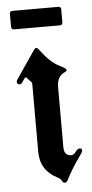

<svg xmlns="http://www.w3.org/2000/svg" viewBox="-51 -707 359 748"><g transform="rotate(-5 128.5 -332.5)"><path d="M16.1 0ZM16.1 -613.8V-664.1Q16.1 -674.8 26.9 -674.8H206.1Q216.8 -674.8 216.8 -664.1V-613.8Q216.8 -602.5 206.1 -602.5H26.9Q16.1 -602.5 16.1 -613.8ZM19.5 -397.9Q19.5 -401.9 22.5 -406.2L97.7 -516.6Q102.1 -522.9 106.4 -522.9Q110.8 -522.9 114.7 -517.6Q153.8 -464.8 187 -447.8Q217.3 -432.6 217.3 -427.5Q217.3 -422.4 210 -419.4Q178.2 -406.7 178.2 -363.3V-128.4Q178.2 -94.7 206.5 -94.7Q216.3 -94.7 224.6 -106.4Q232.9 -118.2 241.2 -118.2Q250 -118.2 250 -108.4Q250 -104 242.2 -93.3Q204.6 -41.5 183.6 1Q179.2 9.8 172.1 9.8Q165 9.8 161.1 1.5Q157.2 -6.8 145.5 -12.7Q79.1 -45.9 79.1 -119.6V-383.3Q79.1 -390.1 75.2 -393.6Q66.9 -400.9 60.5 -409.2Q58.6 -412.1 55.7 -412.1Q53.2 -412.1 50.3 -408.2L41 -394.5Q36.1 -387.2 31.2 -387.2Q19.5 -387.2 19.5 -397.9Z"/></g></svg>

Font: UnifrakturMaguntia
Style: Book
Weight: 400
Designer: j. 'mach' wust, Gerrit Ansmann, Georg Duffner, based on a font by Peter Wiegel, original typeface by Carl Albert Fahrenw
Version: Version 2017-03-19